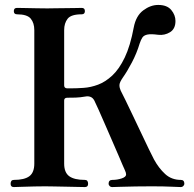

<svg xmlns="http://www.w3.org/2000/svg" viewBox="-20 -758 785 778"><path d="M36 0Q23 0 23 -13Q23 -29 36 -29Q79 -29 99 -44Q119 -59 119 -95V-636Q119 -665 104.5 -682.5Q90 -700 49 -700Q36 -700 36 -713Q36 -726 49 -726Q54 -726 78 -725.5Q102 -725 129.5 -724.5Q157 -724 172 -724Q184 -724 205.5 -724.5Q227 -725 249.5 -725Q272 -725 289.5 -725.5Q307 -726 311 -726Q324 -726 324 -713Q324 -700 311 -700Q268 -700 254 -682Q240 -664 240 -636V-412Q240 -400 253 -400Q256 -400 259.5 -400Q263 -400 267 -400Q291 -400 319.5 -402Q348 -404 377.5 -415Q407 -426 435 -452Q463 -478 485.5 -525Q508 -572 522 -647Q531 -694 560.5 -716Q590 -738 621 -738Q657 -738 674 -717.5Q691 -697 691 -673Q691 -641 669 -627.5Q647 -614 621 -617Q592 -621 577.5 -618Q563 -615 557 -606Q551 -597 546 -582Q534 -542 514.5 -505Q495 -468 478 -444Q464 -424 464 -413Q464 -402 469 -391Q475 -380 488.5 -352Q502 -324 519 -288.5Q536 -253 553 -217Q570 -181 583.5 -153Q597 -125 604 -112Q623 -77 649 -53Q675 -29 713 -29Q727 -29 727 -13Q727 -9 723 -4.5Q719 0 713 0Q703 0 674 -1.5Q645 -3 594 -3Q565 -3 530 -2.5Q495 -2 468 -1Q441 0 435 0Q428 0 424 -4.5Q420 -9 420 -13Q420 -29 435 -29Q455 -29 473 -35Q491 -41 491 -51Q491 -58 486 -68.5Q481 -79 476 -91Q473 -98 462 -124Q451 -150 436 -184Q421 -218 406 -253Q391 -288 379 -314.5Q367 -341 362 -351Q356 -362 346.5 -365.5Q337 -369 327 -367Q304 -363 286.5 -362.5Q269 -362 253 -362Q240 -362 240 -351V-95Q240 -59 260.5 -44Q281 -29 324 -29Q337 -29 337 -13Q337 0 324 0Q319 0 298 -0.5Q277 -1 250 -1.5Q223 -2 199 -2.5Q175 -3 163 -3Q148 -3 120 -2.5Q92 -2 67.5 -1Q43 0 36 0Z"/></svg>

Font: Zen Antique Soft
Style: Regular
Weight: 400
Designer: Yoshimichi Ohira
Foundry: Positype
Version: Version 1.001